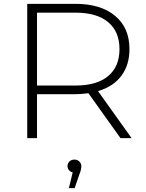

<svg xmlns="http://www.w3.org/2000/svg" viewBox="-20 -720 760 1001"><path d="M122 -700H373Q505 -700 580 -637.5Q655 -575 655 -464Q655 -381 612.5 -324.5Q570 -268 491 -245L666 0H608L441 -234Q404 -229 373 -229H173V0H122ZM373 -274Q485 -274 544 -323.5Q603 -373 603 -464Q603 -555 544 -604.5Q485 -654 373 -654H173V-274ZM359 179Q347 176 339.5 167Q332 158 332 146Q332 132 342 122Q352 112 368 112Q384 112 394 122.5Q404 133 404 146Q404 164 395 186L369 261H339Z"/></svg>

Font: Goldbeck Next Light
Style: Regular
Weight: 300
Designer: Julieta Ulanovsky
Foundry: Julieta Ulanovsky
Version: Version 7.200